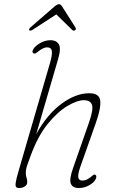

<svg xmlns="http://www.w3.org/2000/svg" viewBox="-20 -914 580 941"><path d="M449.5 -37Q441.5 -20 417.5 -6.2Q393.5 7.5 366.5 7.5Q336 7.5 327.2 -13.8Q318.5 -35 338.5 -91.5L416 -313Q439 -378.5 430.5 -400.8Q422 -423 390.5 -423Q359 -423 311 -395Q263 -367 214 -306.8Q165 -246.5 129.5 -149Q119.5 -122 114.5 -107.5Q109.5 -93 108 -84.2Q106.5 -75.5 106.5 -64.5Q106.5 -53.5 110 -43.5Q113.5 -33.5 113.5 -21.5Q113.5 -8 101.5 -0.2Q89.5 7.5 74 7.5Q63 7.5 58.8 2Q54.5 -3.5 57.5 -21.8Q60.5 -40 71.5 -77.5L225 -605Q236.5 -644 234.2 -663Q232 -682 210 -682Q194.5 -682 169.5 -663.5Q164 -659.5 157.5 -654.5Q151 -649.5 145 -652.5Q134 -657.5 143.5 -673.5Q152 -688 176.2 -702.5Q200.5 -717 229 -717Q255.5 -717 268 -697.2Q280.5 -677.5 264.5 -623.5L157.5 -256.5Q210 -352.5 280.5 -404.8Q351 -457 417.5 -457Q467 -457 471.2 -420.5Q475.5 -384 449.5 -311L373.5 -96Q361 -60 363.8 -44.5Q366.5 -29 383.5 -29Q393 -29 402.8 -32.8Q412.5 -36.5 424.5 -46Q431.5 -52 436.5 -56Q441.5 -60 447.5 -57Q452 -55 452 -48.8Q452 -42.5 449.5 -37ZM347 -765Q340.5 -761.5 333.5 -767.5L256 -843.5L139 -767.5Q129 -761.5 124.5 -765Q119 -770 128.5 -779L247 -882Q261 -893.5 269.5 -893.5Q277.5 -893.5 284.5 -882L350 -779Q355 -770 347 -765Z"/></svg>

Font: Fraunces 9pt SuperSoft Thin
Style: Italic
Weight: 100
Italic angle: -16°
Version: Version 1.000;[0bf87f6ff]